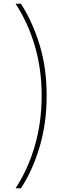

<svg xmlns="http://www.w3.org/2000/svg" viewBox="-20 -852 345 1037"><path d="M64 165Q131 63 168 -64Q205 -191 205 -336Q205 -479 168 -604.5Q131 -730 64 -832H93Q155 -736 193.5 -611Q232 -486 232 -336Q232 -185 193.5 -57Q155 71 93 165Z"/></svg>

Font: Noto Sans Devanagari UI SemiCondensed Thin
Style: Regular
Weight: 100
Width: 4
Designer: Jelle Bosma - Monotype Design Team
Foundry: Monotype Imaging Inc.
Version: Version 2.004